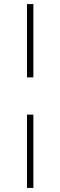

<svg xmlns="http://www.w3.org/2000/svg" viewBox="-20 -780 295 938"><path d="M112 -402V-760H143V-402ZM112 138V-220H143V138Z"/></svg>

Font: IBM Plex Sans Hebrew ExtLt
Style: Regular
Weight: 200
Designer: Mike Abbink, Paul van der Laan, Pieter van Rosmalen, Yanek Iontef
Foundry: Bold Monday
Version: Version 1.3